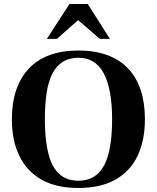

<svg xmlns="http://www.w3.org/2000/svg" viewBox="-20 -923 779 954"><path d="M370 11Q260 11 187 -30Q114 -71 76.5 -147.5Q39 -224 39 -331Q39 -411 60 -474Q81 -537 122.5 -581.5Q164 -626 226 -649Q288 -672 370 -672Q451 -672 513.5 -649Q576 -626 617.5 -581.5Q659 -537 679.5 -474Q700 -411 700 -331Q700 -224 663 -147.5Q626 -71 552.5 -30Q479 11 370 11ZM370 -25Q405 -25 432.5 -37.5Q460 -50 480 -75Q500 -100 512.5 -137Q525 -174 531 -222.5Q537 -271 537 -331Q537 -406 526.5 -463Q516 -520 495.5 -558.5Q475 -597 443.5 -616.5Q412 -636 370 -636Q325 -636 293 -616.5Q261 -597 241 -558.5Q221 -520 212 -463Q203 -406 203 -331Q203 -271 209 -222.5Q215 -174 227 -137Q239 -100 259 -75Q279 -50 306.5 -37.5Q334 -25 370 -25ZM213 -730 325 -903H416L526 -730H476L368 -823L263 -730Z"/></svg>

Font: Frank Ruhl Libre
Style: Bold
Weight: 700
Designer: Yanek Iontef
Foundry: Fontef
Version: Version 6.004